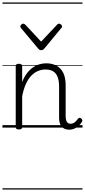

<svg xmlns="http://www.w3.org/2000/svg" viewBox="-20 -1030 686 1550"><path d="M539 17Q520 17 504.5 11Q489 5 478 -7.5Q467 -20 462 -38Q457 -56 457 -81V-332Q457 -376 446 -406.5Q435 -437 411 -453Q387 -469 347 -469Q318 -469 289.5 -458Q261 -447 235.5 -422Q210 -397 190.5 -355.5Q171 -314 159 -253V-4Q159 6 152.5 10.5Q146 15 132 15Q119 15 113 10.5Q107 6 107 -4V-496Q107 -506 113 -510.5Q119 -515 132 -515Q146 -515 152.5 -510.5Q159 -506 159 -496V-368Q176 -411 198.5 -440Q221 -469 247 -486.5Q273 -504 300 -511.5Q327 -519 353 -519Q398 -519 433.5 -501Q469 -483 489.5 -444Q510 -405 510 -341V-93Q510 -73 514 -59.5Q518 -46 526.5 -38.5Q535 -31 549 -31Q560 -31 570 -35Q580 -39 590 -48.5Q600 -58 610 -72Q616 -79 622.5 -79Q629 -79 636 -73Q643 -67 644.5 -60.5Q646 -54 642 -48Q631 -28 614 -13Q597 2 578 9.5Q559 17 539 17ZM457 -839Q465 -839 473 -832Q481 -825 481 -816Q481 -814 480 -810.5Q479 -807 475 -804L338 -638Q333 -632 327.5 -628.5Q322 -625 312 -625Q303 -625 298 -628.5Q293 -632 288 -638L149 -804Q147 -807 145.5 -810.5Q144 -814 144 -816Q144 -825 152 -832Q160 -839 168 -839Q172 -839 176 -837Q180 -835 184 -831L312 -694L441 -831Q445 -835 448.5 -837Q452 -839 457 -839ZM0 490H646V500H0ZM0 -20H646V0H0ZM0 -505H646V-500H0ZM0 -1010H646V-1000H0Z"/></svg>

Font: Playwrite NG Modern Guides
Style: Regular
Weight: 400
Designer: Veronika Burian, José Scaglione
Foundry: TypeTogether
Version: Version 1.003